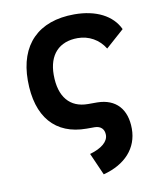

<svg xmlns="http://www.w3.org/2000/svg" viewBox="-85 -595 756 899"><g transform="rotate(-10 293.0 -146.0)"><path d="M335.4 234.4C440.9 207 502 138.7 502 46.9C502 -46.9 452.1 -101.1 364.3 -102.5H320.3C234.4 -102.5 185.5 -159.2 185.5 -264.6C185.5 -360.8 237.3 -415 325.2 -415C378.4 -415 425.8 -388.7 453.6 -342.8L540.5 -419.9C508.8 -488.3 432.1 -527.3 329.1 -527.3C157.2 -527.3 61.5 -428.7 61.5 -259.8C61.5 -85.9 145.5 9.8 293.9 9.8H332.5C360.8 10.3 377.4 26.9 377.4 54.2C377.4 86.4 345.2 113.3 289.1 129.4Z"/></g></svg>

Font: Cascadia Code PL SemiBold
Style: Regular
Weight: 600
Monospace: yes
Designer: Aaron Bell
Foundry: Saja Typeworks
Version: Version 2404.023